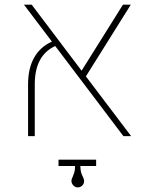

<svg xmlns="http://www.w3.org/2000/svg" viewBox="-20 -585 640 825"><path d="M83 0ZM510.3 0 217.3 -387.2Q129.4 -347.2 129.4 -222.7V0H100.6V-222.7Q100.6 -291 126.7 -337.4Q152.8 -383.8 203.1 -406.2L83 -564.9H116.2L330.6 -281.2L508.3 -564.9H542L349.1 -256.8L543.5 0ZM287.1 193.4Q287.1 188 288.3 184.1Q289.6 180.2 292.5 174.3Q296.9 164.1 299.6 155Q302.2 146 302.7 128.4H231.4V101.1H393.1V128.4H325.2Q325.7 146 328.4 155.5Q331.1 165 335.9 174.3Q338.9 180.2 340.1 184.1Q341.3 188 341.3 193.4Q341.3 204.6 333.3 212.4Q325.2 220.2 314 220.2Q303.2 220.2 295.2 211.7Q287.1 203.1 287.1 193.4Z"/></svg>

Font: Heebo Thin
Style: Regular
Weight: 250
Designer: Oded Ezer
Foundry: Meir Sadan
Version: Version 2.001; ttfautohint (v1.5.14-ce02) -l 8 -r 50 -G 200 